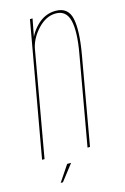

<svg xmlns="http://www.w3.org/2000/svg" viewBox="-132 -654 535 824"><g transform="rotate(-15 135.0 -242.5)"><path d="M-19.5 0H-8.5L81.5 -510L98 -596.5H86.5ZM182.5 0H193.5L262.5 -392.5Q280.5 -496 268.8 -549.2Q257 -602.5 201.5 -602.5Q153 -602.5 116.2 -565Q79.5 -527.5 71.5 -482.5L73 -463Q81 -510.5 118.2 -551Q155.5 -591.5 199.5 -591.5Q246 -591.5 258 -542.2Q270 -493 252.5 -396ZM32 116.5H42L97.5 45H80Z"/></g></svg>

Font: Anybody Thin Condensed
Style: Italic
Weight: 100
Width: 3
Italic angle: -10°
Version: Version 1.113;gftools[0.9.25]